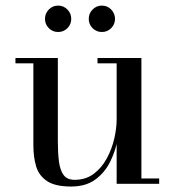

<svg xmlns="http://www.w3.org/2000/svg" viewBox="-20 -672 638 702"><path d="M240 10Q182 10 152.2 -9.8Q122.5 -29.5 112.2 -63.5Q102 -97.5 102 -141V-440.5H36.5V-460H191.5V-155.5Q191.5 -113.5 195.5 -81.8Q199.5 -50 212.5 -32.2Q225.5 -14.5 253 -14.5Q293.5 -14.5 322.8 -36.5Q352 -58.5 370.5 -92.8Q389 -127 397.8 -165.2Q406.5 -203.5 406.5 -235.5L418 -238Q418 -205 410.2 -162.8Q402.5 -120.5 383 -81Q363.5 -41.5 328.8 -15.8Q294 10 240 10ZM406.5 0V-440.5H336.5V-460H497V-19.5H562V0ZM352.5 -555Q332.5 -555 318.5 -569Q304.5 -583 304.5 -603Q304.5 -623 318.5 -637.2Q332.5 -651.5 352.5 -651.5Q372.5 -651.5 386.5 -637.2Q400.5 -623 400.5 -603Q400.5 -583 386.5 -569Q372.5 -555 352.5 -555ZM192.5 -555Q172.5 -555 158.5 -569Q144.5 -583 144.5 -603Q144.5 -623 158.5 -637.2Q172.5 -651.5 192.5 -651.5Q212.5 -651.5 226.5 -637.2Q240.5 -623 240.5 -603Q240.5 -583 226.5 -569Q212.5 -555 192.5 -555Z"/></svg>

Font: Bodoni Moda 11pt
Style: Regular
Weight: 400
Version: Version 2.004